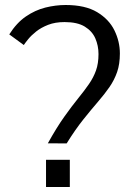

<svg xmlns="http://www.w3.org/2000/svg" viewBox="-20 -748 533 768"><path d="M246.6 -174.3 171.4 -174.8Q206.1 -237.3 236.6 -280.3Q267.1 -323.2 292.5 -354.5Q317.9 -385.7 335.9 -411.9Q354 -438 364 -466.1Q374 -494.1 374 -531.7Q374 -565.4 361.3 -594.5Q348.6 -623.5 319.1 -641.6Q289.6 -659.7 238.3 -659.7Q200.7 -659.7 172.6 -648.7Q144.5 -637.7 124.8 -622.1Q105 -606.4 92.8 -591.3Q80.6 -576.2 75.2 -567.9L17.1 -610.4Q46.4 -656.7 83.5 -682.1Q120.6 -707.5 161.6 -717.8Q202.6 -728 242.7 -728Q320.8 -728 368.4 -699.5Q416 -670.9 437.7 -626.5Q459.5 -582 459.5 -534.2Q459.5 -491.7 448.5 -460Q437.5 -428.2 418 -399.9Q398.4 -371.6 371.8 -340.8Q345.2 -310.1 313.2 -270Q281.2 -230 246.6 -174.3ZM164.1 0V-108.9H259.3V0Z"/></svg>

Font: Pontano Sans
Style: Regular
Weight: 400
Designer: Vernon Adams
Foundry: Vernon Adams
Version: Version 2.001